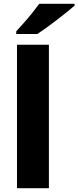

<svg xmlns="http://www.w3.org/2000/svg" viewBox="-20 -997 415 1017"><path d="M239 0H70V-760H239ZM375 -967Q359 -953 334 -933Q309 -913 280.5 -891Q252 -869 225 -849.5Q198 -830 178 -817H66V-831Q82 -849 105 -874.5Q128 -900 150 -927.5Q172 -955 188 -977H375Z"/></svg>

Font: Noto Sans Syriac ExtraBold
Style: Regular
Weight: 800
Designer: Patrick Giasson and the Monotype Design Team
Foundry: Monotype Imaging Inc.
Version: Version 3.000; ttfautohint (v1.8.4.7-5d5b)